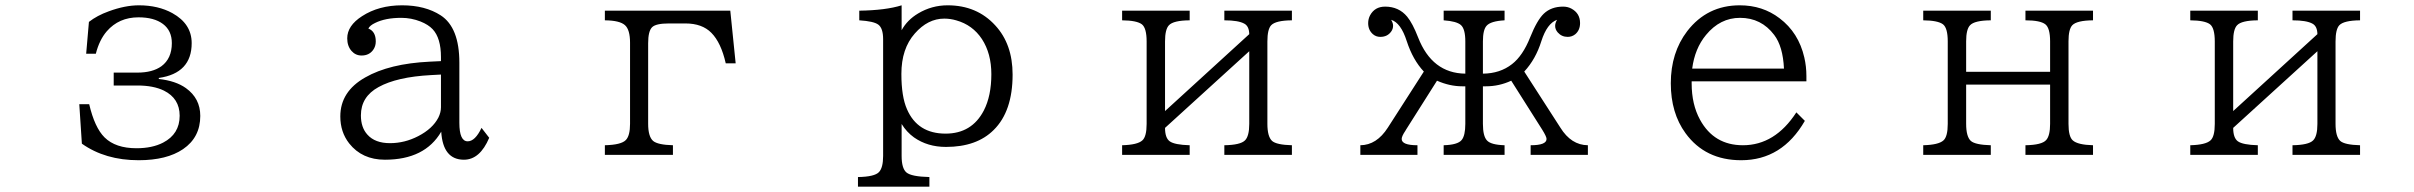

<svg xmlns="http://www.w3.org/2000/svg" viewBox="-20 -580 9040 719"><path d="M302.7 -378.9 313 -498Q343.8 -522 387.2 -537.6Q448.2 -560.1 500 -560.1Q572.3 -560.1 625.5 -530.8Q697.8 -490.7 697.8 -418.5Q697.8 -305.7 574.7 -288.1V-284.2Q638.2 -277.3 676.3 -250Q730 -211.4 730 -146Q730 -65.4 665.5 -21.5Q604.5 20 499 20Q374 20 286.6 -42L276.9 -189.9H314Q334.5 -102.1 371.6 -65.4Q412.6 -24.9 491.2 -24.9Q550.3 -24.9 590.8 -45.9Q652.8 -78.1 652.8 -146.5Q652.8 -211.4 593.8 -240.7Q554.7 -259.8 494.6 -259.8H405.8V-308.1H494.6Q551.3 -308.1 584.5 -332Q623.5 -360.8 623.5 -418.5Q623.5 -465.3 590.3 -490.2Q557.1 -515.1 498.5 -515.1Q425.3 -515.1 379.9 -462.9Q352.1 -430.7 338.9 -378.9Z M1631.3 -351.1V-366.2Q1631.3 -437.5 1600.1 -470.7Q1584 -487.8 1554.7 -499.5Q1520 -513.2 1482.9 -513.2Q1423.3 -513.2 1384.8 -494.1Q1365.2 -484.9 1359.4 -473.1Q1387.2 -462.4 1387.2 -424.8Q1387.2 -406.7 1377.4 -393.1Q1362.3 -372.1 1334 -372.1Q1311.5 -372.1 1296.4 -389.2Q1280.3 -407.7 1280.3 -436.5Q1280.3 -483.9 1335.9 -519.5Q1398.4 -560.1 1485.8 -560.1Q1572.3 -560.1 1630.4 -522.5Q1700.2 -477.1 1700.2 -345.2V-120.1Q1700.2 -50.8 1731.4 -50.8Q1759.3 -50.8 1783.2 -101.1L1812 -64Q1777.3 18.1 1717.3 18.1Q1638.7 18.1 1632.3 -86.9Q1571.3 18.1 1421.4 18.1Q1335.9 18.1 1287.6 -43Q1254.4 -85.4 1254.4 -144Q1254.4 -237.3 1347.7 -290Q1438 -341.8 1589.4 -349.1ZM1631.3 -300.8 1594.2 -298.8Q1466.3 -292 1397.5 -253.9Q1331.5 -217.8 1331.5 -147.9Q1331.5 -102.5 1356 -75.7Q1384.3 -43.9 1440.4 -43.9Q1495.6 -43.9 1546.4 -70.3Q1600.1 -98.1 1621.6 -139.6Q1631.3 -159.2 1631.3 -178.2Z M2245.1 -540H2714.8L2734.9 -342.8H2697.8Q2680.2 -420.4 2644 -457Q2609.4 -492.2 2546.9 -492.2H2484.9Q2436 -492.2 2421.9 -478Q2407.2 -463.4 2407.2 -418V-116.2Q2407.2 -68.4 2425.8 -52.2Q2443.4 -37.6 2500 -36.1V0H2245.1V-36.1Q2306.6 -37.6 2323.7 -55.7Q2339.4 -71.8 2339.4 -116.2V-419.9Q2339.4 -468.8 2320.3 -485.8Q2300.8 -503.4 2245.1 -503.9Z M3192.9 119.1V83Q3254.9 82 3271.5 64.5Q3287.1 48.3 3287.1 3.9V-433.1Q3287.1 -474.6 3269 -487.8Q3252 -500.5 3197.8 -503.9V-540Q3297.4 -541.5 3356.4 -560.1V-466.8Q3377.4 -505.4 3418.5 -529.8Q3469.2 -560.1 3528.8 -560.1Q3638.2 -560.1 3707 -484.9Q3772 -414.6 3772 -300.8Q3772 -163.1 3701.2 -93.3Q3637.7 -29.8 3522.5 -29.8Q3453.6 -29.8 3402.8 -65.4Q3375 -85.4 3356.4 -115.7V3.9Q3356.4 50.8 3374.5 65.9Q3393.1 81.5 3460.4 83V119.1ZM3516.1 -510.3Q3454.6 -510.3 3405.8 -454.6Q3355.5 -397.9 3355.5 -303.2Q3355.5 -218.3 3376.5 -170.9Q3416 -79.6 3521 -79.6Q3619.1 -79.6 3664.1 -166Q3692.4 -220.7 3692.4 -302.2Q3692.4 -379.4 3657.2 -433.6Q3622.1 -486.8 3560.5 -503.9Q3538.6 -510.3 3516.1 -510.3Z M4182.1 -540H4435.1V-503.9Q4374 -503.4 4357.4 -485.4Q4342.8 -470.2 4342.8 -424.8V-164.1L4658.2 -452.1Q4657.7 -481.4 4640.1 -491.2Q4617.7 -503.9 4564.9 -503.9V-540H4817.9V-503.9Q4757.3 -503.4 4740.2 -485.4Q4726.1 -470.2 4726.1 -424.8V-116.2Q4726.1 -68.4 4743.7 -52.2Q4760.3 -37.6 4817.9 -36.1V0H4564.9V-36.1Q4625 -37.1 4642.1 -54.2Q4658.2 -69.8 4658.2 -116.2V-388.2L4342.8 -101.1Q4342.8 -63.5 4360.4 -50.8Q4378.9 -37.6 4435.1 -36.1V0H4182.1V-36.1Q4239.7 -37.6 4257.8 -54.2Q4273.9 -68.4 4273.9 -116.2V-424.8Q4273.9 -474.6 4256.3 -488.8Q4237.3 -503.4 4182.1 -503.9Z M5074.2 0V-36.1Q5135.3 -36.6 5177.2 -102.1L5312 -312Q5271 -355.5 5248 -425.8Q5226.1 -494.6 5189.5 -505.9Q5196.8 -493.7 5196.8 -483.9Q5196.8 -472.2 5190.4 -462.9Q5176.3 -441.9 5148.9 -441.9Q5132.8 -441.9 5121.1 -452.1Q5103.5 -467.8 5103.5 -493.2Q5103.5 -509.3 5110.8 -522.9Q5128.4 -555.2 5167 -555.2Q5218.3 -555.2 5249.5 -517.6Q5270 -492.7 5290.5 -439.9Q5342.8 -305.7 5467.3 -304.2V-424.8Q5467.3 -471.7 5450.7 -486.3Q5434.6 -500.5 5386.2 -503.9V-540H5614.3V-503.9Q5562 -501 5546.9 -483.4Q5533.2 -468.3 5533.2 -424.8V-304.2Q5597.2 -304.7 5642.1 -339.8Q5682.6 -371.1 5710 -439.9Q5735.8 -504.4 5761.2 -528.8Q5789.1 -555.2 5833.5 -555.2Q5850.6 -555.2 5864.3 -547.9Q5897 -530.3 5897 -493.7Q5897 -466.8 5878.9 -451.7Q5866.7 -441.9 5850.6 -441.9Q5828.1 -441.9 5813.5 -458.5Q5803.7 -469.7 5803.7 -482.9Q5803.7 -494.1 5811 -505.9Q5773.4 -492.7 5752 -425.8Q5731 -358.4 5688 -312L5823.2 -102.1Q5863.8 -36.6 5926.3 -36.1V0H5711.9V-36.1Q5771.5 -36.1 5771.5 -59.6Q5771.5 -68.4 5755.4 -94.2L5639.2 -277.8Q5594.2 -256.8 5544.4 -256.8Q5539.6 -256.8 5533.2 -256.8V-116.2Q5533.2 -70.3 5548.3 -54.2Q5563 -37.6 5614.3 -36.1V0H5386.2V-36.1Q5439 -37.6 5453.6 -55.7Q5467.3 -72.3 5467.3 -116.2V-256.8Q5460.4 -256.8 5456.1 -256.8Q5408.7 -256.8 5361.3 -277.8L5245.1 -94.2Q5244.6 -93.3 5243.2 -90.8Q5229 -69.8 5229 -59.6Q5229 -36.1 5288.1 -36.1V0Z M6314.9 -275.4V-267.6Q6314.9 -189 6346.2 -131.8Q6398.4 -36.1 6506.8 -36.1Q6627 -36.1 6707 -159.2L6738.8 -127.4Q6653.8 20 6500.5 20Q6365.7 20 6292 -81.1Q6236.8 -156.7 6236.8 -268.1Q6236.8 -382.8 6298.3 -463.4Q6373 -560.1 6495.1 -560.1Q6580.6 -560.1 6644 -511.7Q6715.3 -458 6736.8 -364.7Q6744.6 -331.1 6744.6 -295.4V-275.4ZM6660.6 -323.2Q6656.7 -406.2 6624 -449.2Q6575.7 -513.2 6496.1 -513.2Q6421.4 -513.2 6368.7 -449.2Q6326.7 -398.4 6316.9 -323.2Z M7182.1 -540H7435.1V-503.9Q7374 -503.4 7357.4 -485.4Q7342.8 -470.2 7342.8 -425.3V-311H7657.2V-425.3Q7657.2 -474.6 7639.6 -488.8Q7620.6 -503.9 7564.9 -503.9V-540H7817.9V-503.9Q7757.3 -503.4 7740.2 -485.4Q7726.1 -470.2 7726.1 -425.3V-116.2Q7726.1 -68.4 7742.2 -54.2Q7760.7 -37.6 7817.9 -36.1V0H7564.9V-36.1Q7626.5 -37.1 7642.6 -55.7Q7657.2 -71.8 7657.2 -116.2V-263.2H7342.8V-116.2Q7342.8 -68.4 7360.4 -52.2Q7377.4 -37.6 7435.1 -36.1V0H7182.1V-36.1Q7239.7 -37.6 7257.8 -54.2Q7273.9 -68.4 7273.9 -116.2V-425.3Q7273.9 -474.6 7256.3 -488.8Q7237.3 -503.4 7182.1 -503.9Z M8182.1 -540H8435.1V-503.9Q8374 -503.4 8357.4 -485.4Q8342.8 -470.2 8342.8 -424.8V-164.1L8658.2 -452.1Q8657.7 -481.4 8640.1 -491.2Q8617.7 -503.9 8564.9 -503.9V-540H8817.9V-503.9Q8757.3 -503.4 8740.2 -485.4Q8726.1 -470.2 8726.1 -424.8V-116.2Q8726.1 -68.4 8743.7 -52.2Q8760.3 -37.6 8817.9 -36.1V0H8564.9V-36.1Q8625 -37.1 8642.1 -54.2Q8658.2 -69.8 8658.2 -116.2V-388.2L8342.8 -101.1Q8342.8 -63.5 8360.4 -50.8Q8378.9 -37.6 8435.1 -36.1V0H8182.1V-36.1Q8239.7 -37.6 8257.8 -54.2Q8273.9 -68.4 8273.9 -116.2V-424.8Q8273.9 -474.6 8256.3 -488.8Q8237.3 -503.4 8182.1 -503.9Z"/></svg>

Font: BIZ UDMincho
Style: Regular
Weight: 400
Monospace: yes
Designer: TypeBank Co., Ltd.
Foundry: Morisawa Inc.
Version: Version 1.06